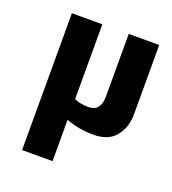

<svg xmlns="http://www.w3.org/2000/svg" viewBox="-92 -391 528 590"><g transform="rotate(20 172.0 -96.0)"><path d="M330.1 -320.3H230.4V-115.7Q230.4 -66.7 190.4 -66.7Q163.7 -66.7 144.1 -75.6V-320.3H44.5V127.2H144.1V-8Q185.9 8 234 8Q282 8 306 -20.9Q330.1 -49.8 330.1 -95.2Z"/></g></svg>

Font: Gidugu
Style: Regular
Weight: 400
Designer: Purushoth Kumar Guthula
Foundry: Silicon Andhra, USA.
Version: Version 1.0.5; ttfautohint (v1.2.25-373a) -l 7 -r 28 -G 50 -